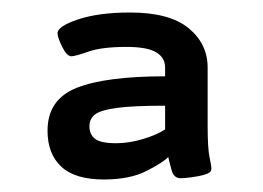

<svg xmlns="http://www.w3.org/2000/svg" viewBox="-20 -727 420 307"><path d="M146 -440Q100 -440 78 -460.5Q56 -481 56 -518Q56 -568 102.5 -586.5Q149 -605 244 -605V-619Q244 -635 229.5 -643.5Q215 -652 182 -652Q143 -652 121.5 -644.5Q100 -637 94 -637Q87 -637 79.5 -652Q72 -667 72 -674Q72 -685 105 -696Q138 -707 188 -707Q251 -707 281.5 -682Q312 -657 312 -619V-526Q312 -490 315 -476Q318 -462 318 -457Q318 -451 308 -448Q298 -445 286 -443.5Q274 -442 269 -442Q258 -442 254.5 -454.5Q251 -467 249 -476Q242 -468 215 -454Q188 -440 146 -440ZM166 -498Q186 -498 208 -504.5Q230 -511 244 -520V-558Q193 -558 167 -554.5Q141 -551 132 -544Q123 -537 123 -525Q123 -512 132 -505Q141 -498 166 -498Z"/></svg>

Font: Asap Expanded SemiBold
Style: Regular
Weight: 600
Width: 7
Designer: Pablo Cosgaya
Foundry: Omnibus-Type
Version: Version 3.001; ttfautohint (v1.8.4.7-5d5b)